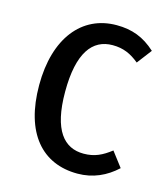

<svg xmlns="http://www.w3.org/2000/svg" viewBox="-94 -656 650 745"><g transform="rotate(15 231.5 -284.0)"><path d="M284 -582C144 -582 53 -468 53 -280C53 -87 143 14 285 14C347 14 399 -10 442 -50L397 -109C362 -82 332 -67 288 -67C210 -67 157 -125 157 -281C157 -438 208 -503 289 -503C332 -503 363 -489 396 -462L441 -521C394 -564 346 -582 284 -582Z"/></g></svg>

Font: Glow Sans SC Condensed Medium
Style: Regular
Weight: 600
Width: 3
Designer: Ryoko NISHIZUKA (kana, bopomofo & ideographs); Paul D. Hunt (Latin, Greek & Cyrillic); Sandoll Communications, Soo-young
Version: Version 0.93